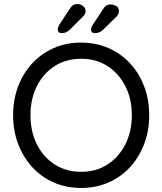

<svg xmlns="http://www.w3.org/2000/svg" viewBox="-20 -921 804 951"><path d="M719 -350Q719 -273 694 -207.5Q669 -142 624 -93Q579 -44 517 -17Q455 10 382 10Q308 10 246.5 -17Q185 -44 140 -93Q95 -142 70 -207.5Q45 -273 45 -350Q45 -428 70 -493.5Q95 -559 140 -607.5Q185 -656 246.5 -683Q308 -710 382 -710Q455 -710 517 -683Q579 -656 624 -607.5Q669 -559 694 -493.5Q719 -428 719 -350ZM633 -350Q633 -432 600.5 -495Q568 -558 512 -594Q456 -630 382 -630Q308 -630 251.5 -594Q195 -558 163 -495Q131 -432 131 -350Q131 -269 163 -205.5Q195 -142 251.5 -106Q308 -70 382 -70Q456 -70 512 -106Q568 -142 600.5 -205.5Q633 -269 633 -350ZM285 -757Q266 -757 266 -775Q266 -786 274 -799L326 -878Q331 -887 340 -894Q349 -901 363 -901Q379 -901 391.5 -891Q404 -881 404 -864Q404 -857 400.5 -851Q397 -845 391 -839L329 -777Q320 -768 309.5 -762.5Q299 -757 285 -757ZM450 -757Q431 -757 431 -775Q431 -785 440 -799L492 -878Q497 -887 506 -893Q515 -899 528 -899Q542 -899 555.5 -891.5Q569 -884 569 -866Q569 -858 566 -851.5Q563 -845 557 -839L494 -777Q485 -768 474.5 -762.5Q464 -757 450 -757Z"/></svg>

Font: Quicksand Light Medium
Style: Regular
Weight: 500
Version: Version 3.006